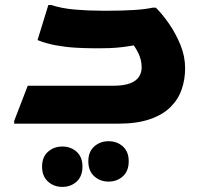

<svg xmlns="http://www.w3.org/2000/svg" viewBox="-20 -485 800 753"><path d="M35.6 -10.8 88.8 -148.7H422.1Q464.6 -148.7 489.1 -157.8Q513.7 -166.8 524.6 -183.4Q535.6 -199.9 535.6 -220.7Q535.6 -250.3 521.9 -277.9Q508.3 -305.4 490.7 -323.8L563.5 -319.3Q521.6 -309.8 491.6 -304.8Q461.7 -299.9 435.8 -297.8Q410 -295.8 379.6 -295.8H340.8Q311.3 -295.8 273.7 -298.1Q236.2 -300.4 198.4 -307.4Q160.6 -314.4 127.2 -327.8L169.6 -465.4H180.4Q223.2 -451.5 276 -447.3Q328.8 -443 378.4 -443H410.4Q457.8 -443 503.5 -445.7Q549.2 -448.4 579.2 -455H591.2Q616.9 -429.6 643.1 -391.7Q669.3 -353.7 687.7 -309Q706 -264.2 706 -216.9Q706 -173.7 692.6 -134.7Q679.2 -95.7 649 -65.4Q618.7 -35.1 568.1 -17.6Q517.5 0 443.8 0H35.6ZM326.4 147.6Q326.4 110 349.6 89.4Q372.8 68.8 406 68.8Q439.1 68.8 462 89.4Q484.8 110 484.8 147.6Q484.8 185.3 462.1 206.3Q439.3 227.2 405.6 227.2Q372.8 227.2 349.6 206.3Q326.4 185.3 326.4 147.6ZM145 168.5Q145 130.8 168.2 110.2Q191.4 89.6 224.5 89.6Q257.7 89.6 280.6 110.2Q303.4 130.8 303.4 168.5Q303.4 206.1 280.7 227.1Q257.9 248 224.2 248Q191.4 248 168.2 227.1Q145 206.1 145 168.5Z"/></svg>

Font: Kufam
Style: Regular
Weight: 400
Designer: Wael Morcos, Artur Schmal
Foundry: Original Type
Version: Version 1.301; ttfautohint (v1.8.3)